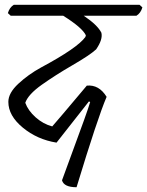

<svg xmlns="http://www.w3.org/2000/svg" viewBox="-20 -639 617 805"><path d="M353 -214Q218 -43 217 -41Q136 -54 75.5 -104Q15 -154 15 -212Q15 -249 57 -288Q99 -327 152 -356Q305 -438 338 -484L340 -491Q325 -523 245 -573H25L13 -584Q20 -608 38 -619H565L577 -608Q570 -584 552 -573H331Q388 -535 405 -502Q412 -474 383 -432Q357 -408 284.5 -366Q212 -324 155 -283.5Q98 -243 86 -208Q98 -175 129.5 -147Q161 -119 199 -109Q218 -130 344 -280Q395 -285 427 -233Q389 -144 301 146Q248 146 240 117Q254 78 281 5Q346 -170 358 -211Z"/></svg>

Font: Tillana
Style: Regular
Weight: 400
Designer: Lipi Raval (Devanagari, Latin), Jonny Pinhorn (Latin)
Foundry: Indian Type Foundry
Version: Version 2.002;PS 1.0;hotconv 1.0.79;makeotf.lib2.5.61930; tt